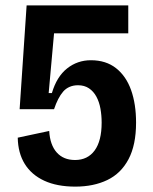

<svg xmlns="http://www.w3.org/2000/svg" viewBox="-20 -680 570 714"><path d="M260 14Q192 14 144.5 -8Q97 -30 72 -70.5Q47 -111 46 -168L163 -193Q166 -141 191 -113Q216 -85 259 -85Q306 -85 332 -120.5Q358 -156 358 -224Q358 -251 353.5 -276Q349 -301 338.5 -320.5Q328 -340 311 -351.5Q294 -363 270 -363Q253 -363 239 -357Q225 -351 215 -339.5Q205 -328 196.5 -311.5Q188 -295 181 -274H53L79 -660H457V-556H181L161 -334H173Q191 -395 229.5 -425.5Q268 -456 318 -456Q374 -456 411.5 -426.5Q449 -397 467.5 -345Q486 -293 486 -224Q486 -141 458 -88Q430 -35 379 -10.5Q328 14 260 14Z"/></svg>

Font: Bricolage Grotesque SemiCondensed SemiBold
Style: Regular
Weight: 600
Width: 4
Designer: Mathieu Triay
Foundry: Atelier Triay
Version: Version 1.001;gftools[0.9.33.dev8+g029e19f]